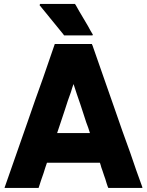

<svg xmlns="http://www.w3.org/2000/svg" viewBox="-20 -930 735 960"><path d="M429.7 -752.9Q424.8 -752.9 420.9 -752.9Q416 -752.9 412.1 -752.9Q402.3 -752.9 392.6 -752.9Q382.8 -752.9 373 -752.9Q363.3 -752.9 353.5 -752.9Q343.8 -752.9 334 -752.9Q326.2 -752.9 317.4 -752.9Q309.6 -752.9 300.8 -752.9Q299.8 -753.9 298.8 -754.9Q298.8 -755.9 297.9 -756.8Q285.2 -772.5 272.5 -788.1Q259.8 -803.7 247.1 -819.3Q238.3 -830.1 229.5 -840.8Q221.7 -850.6 212.9 -861.3Q204.1 -872.1 195.3 -882.8Q186.5 -893.6 177.7 -904.3Q178.7 -906.2 180.7 -910.2Q185.5 -910.2 194.3 -910.2Q211.9 -910.2 229.5 -910.2Q247.1 -910.2 264.6 -910.2Q277.3 -910.2 289.1 -910.2Q300.8 -910.2 313.5 -910.2Q324.2 -910.2 334 -910.2Q344.7 -910.2 355.5 -910.2Q355.5 -909.2 356.4 -907.2Q357.4 -906.2 358.4 -905.3Q367.2 -889.6 376 -874Q385.7 -858.4 394.5 -842.8Q400.4 -832 407.2 -821.3Q413.1 -810.5 419.9 -799.8Q425.8 -789.1 431.6 -778.3Q438.5 -767.6 444.3 -756.8Q444.3 -755.9 442.4 -752.9Q438.5 -752.9 429.7 -752.9ZM214.8 -116.2Q210.9 -103.5 206.1 -90.8Q202.1 -78.1 198.2 -65.4Q194.3 -55.7 191.4 -45.9Q188.5 -36.1 184.6 -26.4Q181.6 -17.6 178.7 -7.8Q175.8 1 172.9 9.8Q170.9 9.8 168.9 9.8Q167 9.8 165 9.8Q148.4 9.8 131.8 9.8Q114.3 9.8 97.7 9.8Q85.9 9.8 74.2 9.8Q62.5 9.8 50.8 9.8Q39.1 9.8 27.3 9.8Q15.6 9.8 3.9 9.8Q3.9 9.8 2.9 7.8Q3.9 3.9 6.8 -2.9Q35.2 -83 62.5 -162.1Q90.8 -242.2 118.2 -321.3Q137.7 -376 156.2 -430.7Q175.8 -485.4 195.3 -540Q210 -582 224.6 -625Q239.3 -668 253.9 -710Q255.9 -710 257.8 -710Q259.8 -710 261.7 -710Q281.2 -710 300.8 -710Q319.3 -710 338.9 -710Q352.5 -710 366.2 -710Q378.9 -710 392.6 -710Q404.3 -710 416 -710Q427.7 -710 439.5 -710Q440.4 -708 440.4 -707Q441.4 -705.1 442.4 -703.1Q469.7 -624 498 -543.9Q525.4 -464.8 553.7 -384.8Q573.2 -330.1 591.8 -275.4Q611.3 -221.7 630.9 -167Q645.5 -123 661.1 -79.1Q676.8 -35.2 692.4 7.8Q691.4 8.8 690.4 9.8Q686.5 9.8 678.7 9.8Q661.1 9.8 644.5 9.8Q627 9.8 610.4 9.8Q598.6 9.8 586.9 9.8Q575.2 9.8 563.5 9.8Q552.7 9.8 542 9.8Q532.2 9.8 521.5 9.8Q520.5 7.8 520.5 6.8Q519.5 4.9 518.6 2.9Q517.6 -1 515.6 -5.9Q514.6 -10.7 512.7 -14.6Q509.8 -24.4 506.8 -34.2Q502.9 -43.9 500 -53.7Q497.1 -63.5 493.2 -74.2Q490.2 -84 486.3 -93.8Q485.4 -98.6 483.4 -104.5Q481.4 -110.4 479.5 -116.2Q449.2 -116.2 418.9 -116.2Q389.6 -116.2 359.4 -116.2Q337.9 -116.2 316.4 -116.2Q293.9 -116.2 272.5 -116.2Q265.6 -116.2 257.8 -116.2Q251 -116.2 243.2 -116.2Q236.3 -116.2 229.5 -116.2Q221.7 -116.2 214.8 -116.2ZM429.7 -264.6Q424.8 -278.3 420.9 -292Q416 -304.7 411.1 -318.4Q404.3 -340.8 396.5 -363.3Q388.7 -385.7 381.8 -408.2Q373 -433.6 364.3 -459Q356.4 -484.4 347.7 -509.8Q344.7 -500 340.8 -490.2Q337.9 -480.5 335 -470.7Q327.1 -449.2 319.3 -426.8Q312.5 -404.3 304.7 -381.8Q294.9 -352.5 285.2 -323.2Q275.4 -293.9 265.6 -264.6Q273.4 -264.6 281.2 -264.6Q288.1 -264.6 295.9 -264.6Q311.5 -264.6 326.2 -264.6Q340.8 -264.6 356.4 -264.6Q371.1 -264.6 385.7 -264.6Q401.4 -264.6 416 -264.6Q418.9 -264.6 422.9 -264.6Q426.8 -264.6 429.7 -264.6Z"/></svg>

Font: LeFont
Style: Bold
Weight: 800
Designer: Leryon MEDIA
Version: Version 1.0